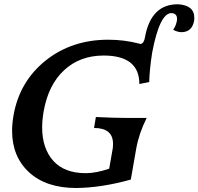

<svg xmlns="http://www.w3.org/2000/svg" viewBox="-20 -894 954 923"><path d="M347.2 9.8Q202.1 9.8 120.1 -65.4Q38.1 -140.6 38.1 -265.6Q38.1 -298.8 44.9 -338.9Q73.7 -502.4 199.2 -602.8Q324.7 -703.1 500.5 -703.1Q576.7 -703.1 647.9 -684.6L655.8 -682.6Q671.9 -685.1 676.8 -713.9Q705.1 -873.5 834.5 -873.5Q914.1 -869.6 914.1 -808.1L913.6 -795.9Q903.8 -739.3 851.6 -739.3Q831.1 -740.2 812.5 -751Q826.2 -770 830.6 -795.4L831.1 -803.2Q831.1 -829.6 804.2 -831.1Q747.6 -831.1 711.4 -640.6Q698.7 -558.6 697.3 -499.5L649.9 -490.2Q649.9 -627 478 -627Q364.3 -627 288.3 -556.6Q212.4 -486.3 189.9 -358.9Q182.6 -315.9 182.6 -281.7Q182.6 -181.2 235.8 -121.3Q289.1 -61.5 392.6 -61.5Q441.4 -61.5 504.9 -83L522.5 -183.6L523.4 -202.1Q523.4 -278.8 432.1 -278.8L440.9 -331.5Q531.7 -327.1 584 -327.1H685.1Q647.9 -252.9 634.8 -179.2L608.9 -30.8Q469.2 8.3 347.2 9.8Z"/></svg>

Font: Kelvinch
Style: Bold Italic
Weight: 700
Italic angle: -10°
Designer: Paul James Miller
Foundry: High-Logic / Made with FontCreator
Version: Version 3.30 September 23, 2016